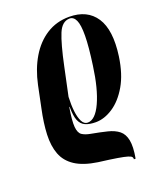

<svg xmlns="http://www.w3.org/2000/svg" viewBox="-144 -636 806 967"><g transform="rotate(-20 258.5 -153.0)"><path d="M405 240Q406 233 402 227.5Q398 222 382 217Q366 212 330 206Q294 200 230 192Q155 181 111.5 152.5Q68 124 51 79Q34 34 36.5 -26.5Q39 -87 55 -161L79 -277Q96 -357 132 -417.5Q168 -478 221.5 -512Q275 -546 343 -546Q440 -546 485 -477.5Q530 -409 511 -273Q498 -182 463 -122Q428 -62 381.5 -31.5Q335 -1 289 -1Q256 -1 234 -10.5Q212 -20 201.5 -45Q191 -70 191 -119H189Q177 -48 180 -15Q183 18 199.5 29Q216 40 244 45Q293 54 329.5 63Q366 72 388.5 90Q411 108 418 143.5Q425 179 414 240ZM250 -13Q291 -13 323.5 -84Q356 -155 372 -273Q386 -371 386.5 -429Q387 -487 375.5 -512Q364 -537 343 -537Q302 -537 280.5 -485Q259 -433 235 -319L203 -168Q201 -126 205 -91Q209 -56 220 -34.5Q231 -13 250 -13Z"/></g></svg>

Font: Noto Serif Display ExtraCondensed ExtraBold
Style: Italic
Weight: 800
Width: 2
Italic angle: -12°
Designer: Monotype Design Team
Foundry: Monotype Imaging Inc.
Version: Version 2.009